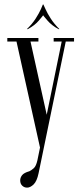

<svg xmlns="http://www.w3.org/2000/svg" viewBox="-20 -667 366 869"><path d="M197 -122.6 167.6 0H160.9L51.1 -495H114.5ZM154.6 117.1Q147.1 153.2 132.1 167.8Q117 182.2 102.9 182.2Q89.6 182.2 80.5 173.3Q71.4 164.4 71.4 149.4Q71.4 137 79.9 126Q88.4 115 113.2 108Q121.5 104.1 132.4 94.7Q143.4 85.2 149.4 58L262.5 -495H280.9ZM59.2 -479H13.1V-495H53.6ZM153.9 -479H113.2L112.6 -495H153.9ZM264.1 -479H222.9V-495H264.8ZM315.1 -479H274.2L278 -495H315.1ZM105.6 -535 101.8 -535.4Q125.9 -558.6 141.4 -582.9Q157 -607.2 165.1 -625.6Q173.2 -643.9 174.2 -646.9H176.2L176.9 -600Q174.9 -596.4 156.2 -574.3Q137.6 -552.2 105.6 -535ZM244.9 -535Q213.5 -552.2 194.6 -574.3Q175.6 -596.4 173.6 -600L174.2 -646.9H176.2Q177.9 -643.9 186 -625.6Q194.1 -607.2 209.7 -582.9Q225.2 -558.6 248.8 -535.4Z"/></svg>

Font: Emberly Black
Style: Regular
Weight: 900
Designer: Rajesh Rajput
Foundry: Rajesh Rajput
Version: Version 1.000